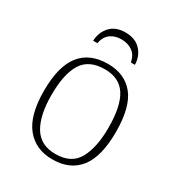

<svg xmlns="http://www.w3.org/2000/svg" viewBox="-174 -836 890 960"><g transform="rotate(30 270.5 -356.5)"><path d="M270 10Q173 10 118 -58Q63 -126 63 -267Q63 -408 116.5 -475.5Q170 -543 274 -543Q372 -543 425 -477Q478 -411 478 -267Q478 -126 425 -58Q372 10 270 10ZM270 -21Q362 -21 398.5 -87.5Q435 -154 435 -267Q435 -392 396.5 -452Q358 -512 274 -512Q183 -512 144.5 -450.5Q106 -389 106 -267Q106 -150 145 -85.5Q184 -21 270 -21ZM151 -606Q153 -656 184 -689.5Q215 -723 271 -723Q328 -723 359.5 -689.5Q391 -656 392 -606H369Q361 -646 334.5 -664.5Q308 -683 271 -683Q234 -683 208.5 -664.5Q183 -646 175 -606Z"/></g></svg>

Font: Noto Serif ExtraLight
Style: Regular
Weight: 200
Designer: Monotype Design Team
Foundry: Monotype Imaging Inc.
Version: Version 2.015; ttfautohint (v1.8.4.7-5d5b)